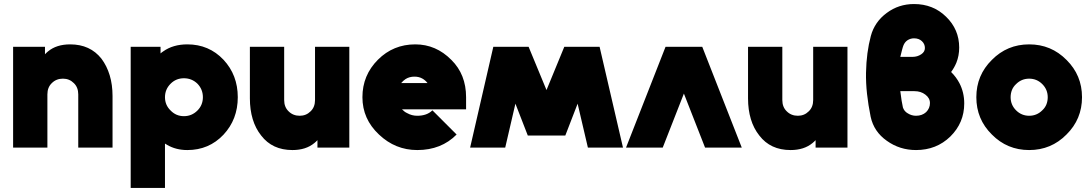

<svg xmlns="http://www.w3.org/2000/svg" viewBox="-20 -732 5405 952"><path d="M538 0V-256Q538 -312 524 -358.5Q510 -405 483 -441Q427 -512 328 -512Q260 -512 218 -477Q214 -474 210.5 -470.5Q207 -467 203 -463V-500H45V0H215V-264Q215 -299 237 -320Q259 -342 292 -342Q324 -342 346 -320Q368 -299 368 -264V0Z M776 -500V-467Q779 -470 782.5 -472.5Q786 -475 789 -477Q838 -512 909 -512Q1016 -512 1088 -436Q1159 -360 1159 -250Q1159 -140 1088 -64Q1016 12 909 12Q852 12 808 -14Q805 -16 802.5 -17.5Q800 -19 798 -20V200H628V-500ZM892 -156Q931 -156 959 -184Q986 -211 986 -250Q986 -289 959 -317Q931 -344 892 -344Q853 -344 826 -317Q798 -289 798 -250Q798 -211 826 -184Q853 -156 892 -156Z M1219 -500V-244Q1219 -188 1233 -141.5Q1247 -95 1275 -60Q1330 12 1430 12Q1497 12 1539 -23Q1543 -26 1546.5 -29.5Q1550 -33 1554 -37V0H1712V-500H1542V-236Q1542 -201 1520 -180Q1498 -158 1466 -158Q1433 -158 1411 -180Q1389 -201 1389 -236V-500Z M2291 -190V-250Q2291 -363 2218 -435Q2142 -512 2039 -512Q1930 -512 1854 -436Q1777 -359 1777 -250Q1777 -142 1859 -65Q1940 12 2049 12Q2168 12 2244 -65L2124 -185Q2097 -158 2049 -158Q2022 -158 1999 -171Q1992 -174 1985.5 -179Q1979 -184 1973 -190ZM2035 -352Q2058 -352 2075 -342Q2089 -334 2100 -320H1969Q1979 -332 1991 -340Q2010 -352 2035 -352Z M2597 -60H2783L2601 -500H2426ZM2311 0H2485L2601 -500H2426ZM2895 0H3069L2953 -500H2778ZM2597 -60H2783L2953 -500H2778Z M3084 0 3280 -500H3462L3658 0H3476L3371 -268L3266 0Z M3689 -500V-244Q3689 -188 3703 -141.5Q3717 -95 3745 -60Q3800 12 3900 12Q3967 12 4009 -23Q4013 -26 4016.5 -29.5Q4020 -33 4024 -37V0H4182V-500H4012V-236Q4012 -201 3990 -180Q3968 -158 3936 -158Q3903 -158 3881 -180Q3859 -201 3859 -236V-500Z M4512 -712Q4436 -712 4377 -668Q4317 -624 4298 -554Q4276 -472 4274 -372Q4273 -321 4279 -266.5Q4285 -212 4297 -153Q4313 -79 4377 -34Q4441 12 4522 12Q4623 12 4692 -55Q4761 -123 4761 -219Q4761 -274 4737 -320Q4729 -335 4719 -348.5Q4709 -362 4696 -375Q4704 -386 4710.5 -397.5Q4717 -409 4722 -421Q4736 -456 4736 -496Q4736 -586 4671 -649Q4607 -712 4512 -712ZM4512 -542Q4536 -542 4551 -528Q4566 -514 4566 -494Q4566 -475 4548 -463Q4529 -450 4504 -450H4444Q4448 -467 4452.5 -484Q4457 -501 4460 -508Q4463 -515 4467.5 -521Q4472 -527 4479 -532Q4494 -542 4512 -542ZM4444 -280H4514Q4546 -280 4568 -263Q4591 -246 4591 -221Q4591 -195 4572 -176Q4552 -158 4522 -158Q4500 -158 4481 -170Q4472 -175 4466 -182.5Q4460 -190 4457 -199Q4454 -213 4450.5 -233Q4447 -253 4444 -280Z M5083 -512Q4974 -512 4898 -435Q4821 -359 4821 -250Q4821 -141 4898 -65Q4974 12 5083 12Q5192 12 5268 -65Q5345 -141 5345 -250Q5345 -359 5268 -435Q5192 -512 5083 -512ZM5083 -342Q5121 -342 5148 -315Q5175 -288 5175 -250Q5175 -231 5168.5 -214.5Q5162 -198 5148 -185Q5121 -158 5083 -158Q5045 -158 5018 -185Q4991 -212 4991 -250Q4991 -269 4997.5 -285.5Q5004 -302 5018 -315Q5045 -342 5083 -342Z"/></svg>

Font: Unageo
Style: Black
Weight: 900
Designer: Richard Sepsi
Foundry: Richard Sepsi
Version: Version 2.000